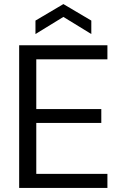

<svg xmlns="http://www.w3.org/2000/svg" viewBox="-20 -922 604 942"><path d="M74 0V-700H507V-631H158V-387H477V-319H158V-69H507V0ZM154 -755V-821L291 -902L428 -821V-755L291 -839Z"/></svg>

Font: DM Sans 24pt
Style: Regular
Weight: 400
Designer: Colophon Foundry, Jonny Pinhorn
Foundry: Colophon Foundry
Version: Version 4.004;gftools[0.9.30]